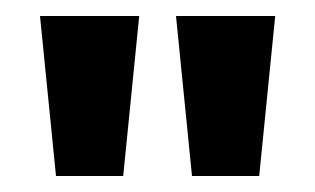

<svg xmlns="http://www.w3.org/2000/svg" viewBox="-20 -720 394 240"><path d="M50 -500 30 -700H154L134 -500ZM220 -500 200 -700H324L304 -500Z"/></svg>

Font: Cabin Resolve
Style: Bold-Resolve
Weight: 700
Designer: Pablo Impallari
Foundry: Pablo Impallari. http://www.impallari.com Igino Marini. http://www.ikern.com
Version: Version 3.001